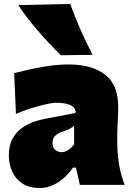

<svg xmlns="http://www.w3.org/2000/svg" viewBox="-20 -929 661 965"><path d="M180.2 16.1Q127 16.1 92.5 -6.6Q58.1 -29.3 41.3 -66.7Q24.4 -104 24.4 -147.5Q24.4 -198.7 43.2 -232.4Q62 -266.1 90.6 -286.1Q119.1 -306.2 149.9 -316.7Q180.7 -327.1 204.1 -331.5L359.9 -361.3Q362.8 -412.6 258.3 -412.6Q245.1 -412.6 211.2 -405Q177.2 -397.5 136 -384.8Q94.7 -372.1 60.1 -356.4L51.3 -561.5Q81.1 -568.8 125 -579.1Q168.9 -589.4 221.2 -597.2Q273.4 -605 327.1 -605Q440.9 -605 507.6 -554.4Q574.2 -503.9 574.2 -390.1Q574.2 -360.4 571.8 -318.8Q569.3 -277.3 569.3 -248V-216.3Q569.3 -168 576.7 -113.8Q584 -59.6 606.4 0H381.3L361.8 -86.4H346.7Q330.1 -61.5 304.7 -37.8Q279.3 -14.2 247.6 1Q215.8 16.1 180.2 16.1ZM290 -164.1Q305.7 -164.1 323 -175Q340.3 -186 352.5 -204.1V-297.4Q344.7 -289.6 333 -283Q321.3 -276.4 293.9 -267.1Q275.9 -261.2 260 -249Q244.1 -236.8 244.1 -210.9Q244.1 -186 258.5 -175Q272.9 -164.1 290 -164.1ZM285.6 -651.4Q225.1 -711.4 170.2 -774.7Q115.2 -837.9 71.8 -903.3L333 -909.2Q356 -844.7 384 -781.2Q412.1 -717.8 445.3 -653.3Z"/></svg>

Font: Pinar-FD Black
Style: Regular
Weight: 900
Designer: Amin Abedi
Version: Version 3.000